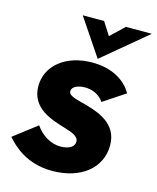

<svg xmlns="http://www.w3.org/2000/svg" viewBox="-110 -773 704 859"><g transform="rotate(15 242.0 -343.0)"><path d="M213 11C346 11 435 -61 435 -166C435 -268 345 -298 263 -319C216 -331 200 -339 200 -355C200 -377 230 -388 260 -388C294 -388 327 -374 347 -344L448 -411C416 -468 351 -504 263 -504C141 -504 56 -435 56 -340C56 -236 156 -209 217 -190C252 -179 285 -169 285 -143C285 -122 265 -104 220 -104C177 -104 133 -130 105 -171L-2 -89C30 -53 94 11 213 11ZM166 -697 281 -526 486 -697H366L303 -637L265 -697Z"/></g></svg>

Font: HK Grotesk Black
Style: Italic
Weight: 900
Italic angle: -16°
Designer: Alfredo Marco Pradil
Foundry: Hanken Design Co.
Version: Version 3.001;FEAKit 1.0